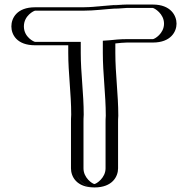

<svg xmlns="http://www.w3.org/2000/svg" viewBox="-20 -730 825 844"><path d="M467 -498V-538C491 -540 513 -543 538 -543H652C697 -543 736 -581 736 -626C736 -671 697 -710 652 -710H536C518 -710 496 -707 477 -707C437 -704 389 -698 344 -698H134C88 -698 50 -660 50 -614C50 -568 88 -531 134 -531H300V-498C300 -406 313 -318 313 -226C312 -213 312 -202 312 -191V10C312 55 351 94 396 94C441 94 479 55 479 10V-191C479 -200 479 -210 480 -221C480 -315 467 -405 467 -498ZM536 -695H652C689 -695 721 -663 721 -626C721 -589 689 -558 652 -558H538C511 -558 489 -555 466 -553L452 -552V-498C452 -405 465 -314 465 -221C464 -209 464 -201 464 -191V10C464 47 432 79 395 79C358 79 327 47 327 10V-191C327 -201 327 -213 328 -226C328 -319 315 -408 315 -498V-546H134C96 -546 65 -577 65 -614C65 -651 96 -683 134 -683H344C413 -683 473 -695 536 -695ZM344 -683H134C96 -683 65 -651 65 -614C65 -577 96 -546 134 -546H315V-498C315 -408 328 -319 328 -226C327 -213 327 -201 327 -191V10C327 47 358 79 395 79C432 79 464 47 464 10V-191C464 -201 464 -209 465 -221C465 -313 452 -404 452 -498V-552L466 -553C489 -555 511 -558 538 -558H652C689 -558 721 -589 721 -626C721 -663 689 -695 652 -695H536C473 -695 413 -683 344 -683ZM479 -191V10C479 55 440 94 395 94C350 94 312 55 312 10V-191C312 -202 312 -214 313 -226C313 -318 300 -406 300 -498V-531H134C88 -531 50 -568 50 -614C50 -660 88 -698 134 -698H344C412 -698 471 -710 536 -710H652C697 -710 736 -671 736 -626C736 -581 697 -543 652 -543H538C513 -543 491 -540 467 -538V-498C467 -406 480 -315 480 -221C479 -209 479 -201 479 -191ZM432 -498C432 -405 445 -314 445 -221C444 -210 444 -201 444 -191V10C444 52 404 78 395 79C386 78 347 52 347 10V-191C347 -202 347 -213 348 -226C348 -319 335 -407 335 -498V-546H134C130 -546 85 -566 85 -614C85 -662 130 -683 134 -683H344C395 -683 446 -690 480 -692C508 -692 526 -695 536 -695H652C659 -694 701 -670 701 -626C701 -582 659 -558 652 -558H538C506 -558 481 -555 461 -553L432 -551ZM536 -710C462 -710 404 -698 344 -698H134C54 -698 30 -650 30 -614C30 -578 54 -531 134 -531H280V-498C280 -407 293 -319 293 -226C292 -214 292 -201 292 -191V10C292 45 315 94 395 94C475 94 499 45 499 10V-191C499 -201 499 -209 500 -221C500 -315 487 -405 487 -498V-539C508 -541 522 -543 538 -543H652C731 -543 756 -591 756 -626C756 -661 731 -710 652 -710Z"/></svg>

Font: Blanket
Style: Black
Weight: 900
Foundry: Cannot Into Space Fonts
Version: Version 0.9